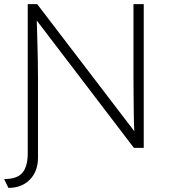

<svg xmlns="http://www.w3.org/2000/svg" viewBox="-27 -720 828 935"><path d="M14 195 -7 152Q57 152 82.5 121Q108 90 108 28V-700H154L627 -81Q625 -119 624.5 -167Q624 -215 623.5 -263Q623 -311 623 -351.5Q623 -392 623 -417V-700H673V0H625L152 -620Q153 -584 154.5 -535Q156 -486 157 -436Q158 -386 158 -344V48Q158 114 118.5 154.5Q79 195 14 195Z"/></svg>

Font: Lexend ExtraLight
Style: Regular
Weight: 200
Designer: Bonnie Shaver-Troup, Thomas Jockin
Foundry: Lexend
Version: Version 1.007; ttfautohint (v1.8.3)